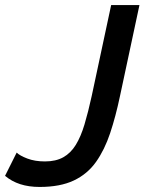

<svg xmlns="http://www.w3.org/2000/svg" viewBox="-61 -729 572 760"><path d="M96 11Q53 11 19 0Q-15 -11 -41 -33L5 -125Q17 -113 47 -101.5Q77 -90 117 -90Q160 -90 189.5 -106.5Q219 -123 239 -155.5Q259 -188 273.5 -236.5Q288 -285 302 -349L379 -709H491L414 -349Q397 -268 375 -202Q353 -136 319 -88Q285 -40 231 -14.5Q177 11 96 11Z"/></svg>

Font: Raleway Thin SemiBold
Style: Italic
Weight: 600
Italic angle: -12°
Version: Version 4.026